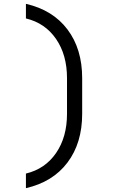

<svg xmlns="http://www.w3.org/2000/svg" viewBox="-20 -860 640 1000"><path d="M115 120V44Q215 20 272 -63Q329 -146 329 -267V-453Q329 -574 272 -657Q215 -740 115 -764V-840Q255 -808 331.5 -706.5Q408 -605 408 -453V-267Q408 -115 331.5 -13.5Q255 88 115 120Z"/></svg>

Font: JetBrains Mono NL Light
Style: Regular
Weight: 300
Monospace: yes
Designer: Philipp Nurullin, Konstantin Bulenkov
Foundry: JetBrains
Version: Version 2.305; ttfautohint (v1.8.4.7-5d5b)